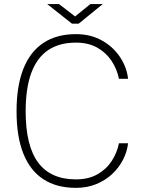

<svg xmlns="http://www.w3.org/2000/svg" viewBox="-20 -898 699 928"><path d="M347 10Q253.5 10 189.5 -31.8Q125.5 -73.5 92.8 -155.8Q60 -238 60 -360Q60 -482 92.8 -565Q125.5 -648 189.5 -690.5Q253.5 -733 347 -733Q418.5 -733 473 -702.2Q527.5 -671.5 560.2 -622Q593 -572.5 599 -517H555Q545.5 -564 519.2 -603.8Q493 -643.5 450 -667.8Q407 -692 347 -692Q266 -692 212 -655.2Q158 -618.5 131 -544.8Q104 -471 104 -360Q104 -193.5 164.5 -112.2Q225 -31 347 -31Q407 -31 450 -55Q493 -79 519.2 -118.8Q545.5 -158.5 555 -205.5H599Q594.5 -164.5 574.5 -125.8Q554.5 -87 521.8 -56.5Q489 -26 444.8 -8Q400.5 10 347 10ZM328 -783.5 208 -878.5H265L343 -818.5L417 -878.5H477L360 -783.5Z"/></svg>

Font: Public Sans Thin Thin
Style: Regular
Weight: 250
Version: Version 2.001